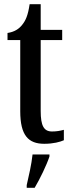

<svg xmlns="http://www.w3.org/2000/svg" viewBox="-20 -679 343 920"><path d="M192 10C236 10 268 1 286 -7V-57C268 -52 251 -49 229 -49C190 -49 175 -77 175 -147V-487H278V-536H175V-659H122C114 -605 103 -581 87 -561C71 -540 49 -526 16 -521V-487H77V-146C77 -30 116 10 192 10ZM108 208V221H146C171 179 203 113 217 71V61H136C131 109 118 164 108 208Z"/></svg>

Font: Noto Serif Tamil ExtraCondensed Medium
Style: Italic
Weight: 500
Width: 2
Italic angle: -12°
Designer: Indian Type Foundry, Tom Grace, and the Monotype Design Team
Foundry: Monotype Imaging Inc.
Version: Version 2.003